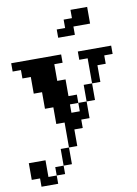

<svg xmlns="http://www.w3.org/2000/svg" viewBox="-105 -818 811 1135"><g transform="rotate(-10 300.0 -250.0)"><path d="M200.2 200.2H149.9V149.9H200.2V49.8H250V-100.1H200.2V-200.2H149.9V-299.8H100.1V-399.9H49.8V-450.2H0V-500H299.8V-450.2H250V-350.1H299.8V-250H350.1V-200.2H299.8V-149.9H350.1V-200.2H399.9V-299.8H450.2V-450.2H399.9V-500H600.1V-450.2H549.8V-399.9H500V-299.8H450.2V-200.2H399.9V-100.1H350.1V-49.8H299.8V49.8H250V149.9H200.2ZM149.9 200.2V250H49.8V200.2H0V100.1H100.1V200.2ZM299.8 -649.9V-600.1H399.9V-649.9H500V-750H399.9V-700.2H350.1V-649.9Z"/></g></svg>

Font: Redaction 50
Style: Bold
Weight: 700
Designer: Jeremy Mickel / Forest Young
Foundry: MCKL
Version: Version 2.001;hotconv 1.0.113;makeotfexe 2.5.65598 DEVELOPME